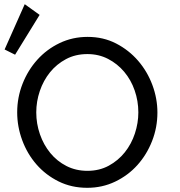

<svg xmlns="http://www.w3.org/2000/svg" viewBox="-20 -891 860 916"><path d="M396 5Q321 5 259.5 -25.5Q198 -56 154 -106.5Q110 -157 86 -222Q62 -287 62 -355Q62 -426 87.5 -491Q113 -556 158 -606Q203 -656 264.5 -685.5Q326 -715 398 -715Q473 -715 534 -683.5Q595 -652 639 -601Q683 -550 707 -485.5Q731 -421 731 -354Q731 -283 705.5 -218Q680 -153 635.5 -103.5Q591 -54 529.5 -24.5Q468 5 396 5ZM153 -355Q153 -301 170.5 -250.5Q188 -200 220 -161Q252 -122 297 -99Q342 -76 397 -76Q454 -76 499 -100.5Q544 -125 575.5 -164.5Q607 -204 623.5 -254Q640 -304 640 -355Q640 -409 622.5 -459.5Q605 -510 572.5 -548.5Q540 -587 495.5 -610Q451 -633 397 -633Q340 -633 295 -609Q250 -585 218.5 -546Q187 -507 170 -457Q153 -407 153 -355ZM169 -820 52 -630 2 -655 98 -871Z"/></svg>

Font: Rising Sun
Style: Regular
Weight: 400
Designer: Matt McInerney, Pablo Impallari, Rodrigo Fuenzalida (Raleway font), Stephen Hutchings (Greek), Cristiano Sobral (main ch
Foundry: The Rising Sun Project Authors
Version: Version 4.327; ttfautohint (v1.8.4.7-5d5b-dirty)